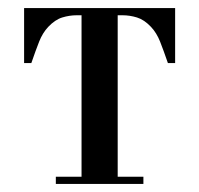

<svg xmlns="http://www.w3.org/2000/svg" viewBox="-20 -458 496 478"><path d="M40 -438H416V-301H398Q387 -333 378.5 -354.5Q370 -376 356 -391Q339 -409 321 -414.5Q303 -420 285 -420H273V-18H337V0H119V-18H183V-420H171Q153 -420 135 -414.5Q117 -409 100 -391Q86 -376 77.5 -354.5Q69 -333 58 -301H40Z"/></svg>

Font: EIisabethische
Style: Book
Weight: 400
Designer: Salychow
Version: Version 1.3